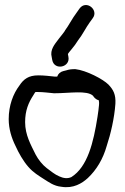

<svg xmlns="http://www.w3.org/2000/svg" viewBox="-20 -742 501 772"><path d="M281 -464C269 -464 258 -463 246 -459L234 -456C223 -453 214 -446 210 -434H200C181 -436 157 -439 134 -439C95 -439 75 -424 58 -398C33 -365 15 -318 15 -263C15 -223 27 -186 42 -156C55 -127 73 -95 94 -71C114 -48 135 -36 158 -21C176 -10 196 6 227 9C275 17 310 -5 333 -26C368 -59 394 -102 409 -155C425 -203 440 -267 444 -325C446 -362 436 -381 416 -402C394 -424 327 -459 283 -464ZM114 -359C124 -374 118 -372 133 -372C154 -372 174 -369 197 -367H198C260 -367 329 -380 354 -357C357 -352 364 -342 377 -339C378 -336 379 -329 378 -319C377 -307 375 -291 372 -272C356 -169 332 -71 267 -30C252 -23 235 -25 218 -33C201 -40 184 -54 168 -66C151 -79 134 -100 123 -121C104 -160 81 -199 81 -251C81 -298 95 -330 114 -359ZM190 -501C198 -457 264 -471 255 -514L253 -525C254 -527 260 -535 267 -543C278 -556 286 -567 294 -580C311 -601 326 -632 340 -651L353 -669C378 -702 327 -744 300 -708L288 -691C271 -669 255 -637 241 -619V-618C232 -604 203 -572 193 -552C187 -540 184 -527 188 -512Z"/></svg>

Font: Stray Cat
Style: ExBd
Weight: 800
Version: Version 1.0